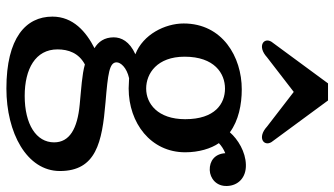

<svg xmlns="http://www.w3.org/2000/svg" viewBox="-248 -574 1070 615"><g transform="rotate(90 287.5 -266.0)"><path d="M32.7 101.6C32.7 187 101.1 249 263.2 249C404.3 249 527.3 184.1 527.3 77.6C527.3 -38.6 435.1 -57.6 308.1 -68.4C215.3 -76.2 179.2 -80.6 179.2 -104C179.2 -116.7 195.3 -136.2 230 -144C243.7 -143.1 260.7 -142.6 262.7 -142.6C373.5 -142.6 467.3 -213.4 467.3 -323.7C467.3 -367.2 455.6 -406.2 438 -431.6C446.3 -439.5 457 -446.8 470.2 -452.1C472.2 -418.5 495.1 -401.4 524.4 -402.3C550.3 -403.3 576.7 -422.9 575.2 -458C574.2 -492.7 548.8 -519.5 506.8 -518.1C465.8 -517.1 425.8 -492.7 403.3 -466.8C365.7 -494.6 314.5 -504.9 265.6 -504.9C161.6 -504.9 54.7 -442.9 54.7 -318.8C54.7 -259.3 89.8 -188.5 153.3 -164.1C111.8 -145.5 99.1 -118.7 99.1 -94.7C99.1 -64.9 113.3 -45.4 133.8 -33.2C81.1 -6.3 32.7 35.2 32.7 101.6ZM263.2 -198.7C214.8 -198.7 161.1 -233.9 161.1 -321.8C161.1 -417.5 214.8 -451.2 263.2 -451.2C311.5 -451.2 361.3 -419.4 361.3 -323.7C361.3 -235.8 311.5 -198.7 263.2 -198.7ZM137.7 85.4C137.7 50.3 149.4 17.1 186 -2.4C217.8 6.8 264.2 9.3 314.5 14.2C392.1 21.5 435.5 46.9 435.5 96.2C435.5 153.3 377.9 190.4 286.6 190.4C200.2 190.4 137.7 155.8 137.7 85.4ZM163.1 -585.9 273.9 -671.4 384.8 -585.9C420.4 -553.2 449.7 -575.7 434.6 -600.1L301.3 -781.2H246.6L113.3 -600.1C98.1 -575.7 127.4 -553.2 163.1 -585.9Z"/></g></svg>

Font: Arbutus Slab
Style: Regular
Weight: 400
Designer: Karolina Lach
Foundry: Karolina Lach
Version: Version 1.001